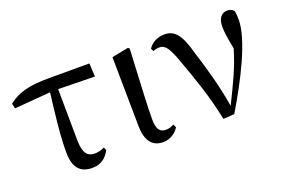

<svg xmlns="http://www.w3.org/2000/svg" viewBox="-79 -781 1533 1041"><g transform="rotate(-20 688.0 -261.0)"><path d="M305 15C354 15 385 -8 408 -50L400 -68C383 -59 366 -54 344 -54C306 -54 282 -74 279 -145L276 -450L487 -446L483 -523H251C136 -523 72 -507 14 -461L21 -432L229 -449C216 -342 200 -221 200 -113C200 -20 240 15 305 15Z M714 15C759 15 793 -13 806 -38L797 -56C784 -49 771 -43 751 -43C720 -43 699 -59 699 -120C699 -196 704 -284 716 -525L707 -531L612 -512L617 -114C618 -23 655 15 714 15Z M1063 8 1127 4C1224 -158 1325 -354 1325 -470C1325 -490 1324 -504 1320 -521C1310 -532 1300 -537 1283 -537C1247 -537 1228 -509 1228 -462C1228 -433 1234 -392 1246 -332C1216 -230 1176 -150 1124 -45C1105 -165 1071 -281 1040 -379C1009 -493 978 -532 917 -532C881 -532 844 -515 824 -484L832 -467C842 -472 855 -475 870 -475C903 -475 923 -445 954 -355C992 -250 1035 -131 1063 8Z"/></g></svg>

Font: Source Han Serif SC Medium
Style: Regular
Weight: 500
Designer: Ryoko NISHIZUKA 西塚涼子 (kana & ideographs); Frank Grießhammer (Latin, Greek & Cyrillic); Wenlong ZHANG 张文龙 (bopomofo); San
Foundry: Adobe
Version: Version 2.003;hotconv 1.1.1;makeotfexe 2.6.0